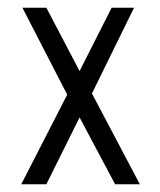

<svg xmlns="http://www.w3.org/2000/svg" viewBox="-20 -477 415 497"><path d="M35 0H100L186 -173L278 0H342L218 -235L327 -457H269L186 -293L100 -457H38L154 -232Z"/></svg>

Font: Inconsolata Condensed
Style: Regular
Weight: 400
Width: 3
Monospace: yes
Designer: Raph Levien, Cyreal, Brenton Simpson
Foundry: Raph Levien, Cyreal, Google
Version: Version 3.100